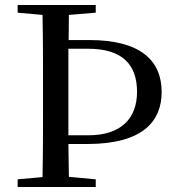

<svg xmlns="http://www.w3.org/2000/svg" viewBox="-20 -752 705 772"><path d="M51 0H365V-31L257 -41L255 -173H331C556 -173 630 -266 630 -382C630 -507 547 -591 339 -591H256L257 -692L365 -701V-732H51V-701L151 -692C153 -593 153 -493 153 -392V-339C153 -239 153 -138 151 -40L51 -31ZM255 -556H335C471 -556 531 -493 531 -383C531 -276 467 -208 335 -208H255V-340V-393Z"/></svg>

Font: Noto Serif KR Medium
Style: Regular
Weight: 500
Designer: Ryoko NISHIZUKA 西塚涼子 (kana & ideographs); Frank Grießhammer (Latin, Greek & Cyrillic); Wenlong ZHANG 张文龙 (bopomofo); San
Foundry: Adobe
Version: Version 2.001;hotconv 1.1.0;makeotfexe 2.6.0